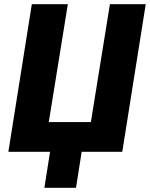

<svg xmlns="http://www.w3.org/2000/svg" viewBox="-20 -725 716 917"><path d="M192 172 219 0H20L132 -705H304L213 -142H414L505 -705H676L564 0H370L343 172Z"/></svg>

Font: Nunito Sans 10pt Condensed Black
Style: Italic
Weight: 900
Width: 3
Italic angle: -9°
Designer: Vernon Adams
Foundry: Vernon Adams
Version: Version 3.101;gftools[0.9.27]